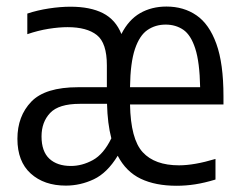

<svg xmlns="http://www.w3.org/2000/svg" viewBox="-20 -572 752 601"><path d="M186 9Q118 9 76.2 -28.8Q34.5 -66.5 34.5 -137.5Q34.5 -208.5 78 -253.8Q121.5 -299 224.5 -299H314.5V-367.5Q314.5 -437.5 283.2 -462.2Q252 -487 191.5 -487Q165 -487 132 -481.8Q99 -476.5 65.5 -465V-529.5Q97 -540 133 -545.5Q169 -551 200.5 -551Q262.5 -551 302.2 -530.8Q342 -510.5 360 -465.5Q382.5 -510 418.5 -530.8Q454.5 -551.5 501 -551.5Q555 -551.5 595 -524Q635 -496.5 657.2 -435Q679.5 -373.5 679.5 -270.5V-245H387Q389 -136.5 426.8 -95.5Q464.5 -54.5 540.5 -54.5Q588 -54.5 654.5 -74.5V-10Q620 0.5 590.8 5Q561.5 9.5 533 9.5Q466.5 9.5 420.5 -12.5Q374.5 -34.5 348.5 -84.5Q315.5 -30.5 273.5 -10.8Q231.5 9 186 9ZM498.5 -495Q466.5 -495 441.8 -478.2Q417 -461.5 402.5 -418.8Q388 -376 387 -299H606.5Q605 -377.5 591.2 -420Q577.5 -462.5 553.8 -478.8Q530 -495 498.5 -495ZM202 -52.5Q237 -52.5 270.8 -71Q304.5 -89.5 328.5 -139Q316.5 -185 315 -247H230Q164 -247 137 -218.5Q110 -190 110 -145Q110 -98 134.5 -75.2Q159 -52.5 202 -52.5Z"/></svg>

Font: Encode Sans Cnd
Style: Regular
Weight: 400
Width: 3
Designer: Multiple Designers
Foundry: Impallari Type
Version: Version 3.002; ttfautohint (v1.8.3) -l 8 -r 50 -G 200 -x 14 